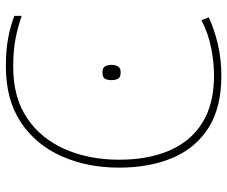

<svg xmlns="http://www.w3.org/2000/svg" viewBox="-80 -684 774 654"><g transform="rotate(90 307.0 -357.0)"><path d="M206 10Q150 10 108.5 2Q67 -6 34 -19V-44Q70 -31 111.5 -23Q153 -15 208 -15Q312 -15 382 -62Q452 -109 488 -191Q524 -273 524 -376Q524 -474 493 -546.5Q462 -619 398.5 -659Q335 -699 237 -699Q192 -699 142 -689Q92 -679 49 -656L39 -681Q79 -700 130.5 -712Q182 -724 238 -724Q346 -724 415 -680.5Q484 -637 517.5 -558.5Q551 -480 551 -376Q551 -267 512 -179.5Q473 -92 396.5 -41Q320 10 206 10ZM201 -350Q201 -362 206 -371.5Q211 -381 226 -381Q244 -381 248.5 -371.5Q253 -362 253 -350Q253 -337 248.5 -328Q244 -319 226 -319Q211 -319 206 -328Q201 -337 201 -350Z"/></g></svg>

Font: Noto Sans Thin
Style: Regular
Weight: 100
Designer: Monotype Design Team
Foundry: Monotype Imaging Inc.
Version: Version 2.007